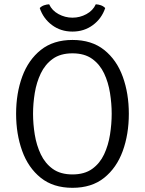

<svg xmlns="http://www.w3.org/2000/svg" viewBox="-20 -886 693 918"><path d="M138 -342Q138 -293.5 146.2 -242.5Q154.5 -191.5 175 -148.2Q195.5 -105 232.2 -78.5Q269 -52 326.5 -52Q384 -52 420.8 -78.5Q457.5 -105 477.8 -148.2Q498 -191.5 506 -242.5Q514 -293.5 514 -342Q514 -390.5 506 -441.2Q498 -492 477.8 -535Q457.5 -578 420.8 -604.5Q384 -631 326.5 -631Q269 -631 232.2 -604.5Q195.5 -578 175 -535Q154.5 -492 146.2 -441.2Q138 -390.5 138 -342ZM57 -342Q57 -439.5 86.2 -519.5Q115.5 -599.5 175.2 -647.2Q235 -695 326.5 -695Q418.5 -695 478.2 -647.2Q538 -599.5 567 -519.2Q596 -439 596 -342Q596 -244 566.8 -163.8Q537.5 -83.5 478 -35.8Q418.5 12 326.5 12Q234.5 12 174.8 -36Q115 -84 86 -164.5Q57 -245 57 -342ZM483 -847.5Q466 -797 424 -766Q382 -735 326.5 -735Q270.5 -735 228.8 -766Q187 -797 170 -847.5Q178.5 -856.5 191 -860.8Q203.5 -865 215 -865.5Q228.5 -835.5 260 -818.5Q291.5 -801.5 326.5 -801.5Q362 -801.5 393.2 -818.5Q424.5 -835.5 438 -865.5Q450 -865 462.2 -860.8Q474.5 -856.5 483 -847.5Z"/></svg>

Font: Signika Light Light
Style: Regular
Weight: 300
Version: Version 2.001